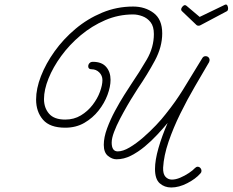

<svg xmlns="http://www.w3.org/2000/svg" viewBox="-20 -662 1031 851"><path d="M981 -642Q986 -642 988.5 -636Q991 -630 991 -625Q991 -615 985 -612L870 -551Q866 -548 860 -548Q854 -548 851 -551L786 -613Q783 -616 783 -620Q783 -627 791 -635Q799 -643 807 -636L865 -587L971 -638Q978 -642 981 -642ZM739 169Q709 169 688 150.5Q667 132 667 87Q667 48 682.5 -6Q698 -60 723 -117Q703 -93 677 -65Q651 -37 621.5 -12.5Q592 12 560.5 28Q529 44 496 44Q477 44 458.5 29Q440 14 440 -20Q440 -53 454.5 -92.5Q469 -132 490 -171Q511 -210 531 -241.5Q551 -273 561 -288Q599 -344 630.5 -398Q662 -452 662 -511Q662 -545 647.5 -563.5Q633 -582 611.5 -590Q590 -598 570 -598Q505 -598 446 -572.5Q387 -547 337.5 -505.5Q288 -464 251.5 -414Q215 -364 195 -314Q175 -264 175 -223Q175 -184 197.5 -158Q220 -132 269 -132Q308 -132 338.5 -150.5Q369 -169 390.5 -197Q412 -225 423 -255Q434 -285 434 -307Q434 -327 420 -341Q406 -355 386 -355Q371 -355 371 -368Q371 -376 376.5 -382Q382 -388 392 -388Q431 -388 450.5 -365.5Q470 -343 470 -308Q470 -278 456.5 -241.5Q443 -205 417 -172Q391 -139 354 -117.5Q317 -96 269 -96Q201 -96 170.5 -131.5Q140 -167 140 -221Q140 -269 161.5 -324.5Q183 -380 222 -434.5Q261 -489 314.5 -534Q368 -579 433 -606Q498 -633 570 -633Q623 -633 661 -604.5Q699 -576 699 -514Q699 -454 666.5 -393.5Q634 -333 591 -270Q587 -263 574 -243Q561 -223 544.5 -194.5Q528 -166 512 -135.5Q496 -105 485.5 -77Q475 -49 475 -30Q475 9 502 9Q525 9 554.5 -8.5Q584 -26 614.5 -52.5Q645 -79 671.5 -107Q698 -135 714 -156Q738 -186 756 -211.5Q774 -237 790.5 -263.5Q807 -290 827.5 -324Q848 -358 877 -405Q882 -413 891 -413Q899 -413 904 -408Q909 -403 909 -395Q909 -393 907 -387Q879 -339 844.5 -280Q810 -221 779 -158Q748 -95 727 -33.5Q706 28 703 81Q702 109 713.5 121.5Q725 134 742 134Q759 134 779 125.5Q799 117 817 105Q835 93 844 83Q850 77 856 77Q863 77 868 82.5Q873 88 873 96Q873 102 868 107Q847 131 810 150Q773 169 739 169Z"/></svg>

Font: Meow Script
Style: Regular
Weight: 400
Designer: Robert E. Leuschke
Foundry: Robert E. Leuschke
Version: Version 1.010; ttfautohint (v1.8.3)